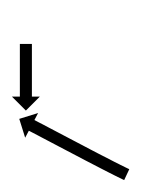

<svg xmlns="http://www.w3.org/2000/svg" viewBox="22 -594 235 319"><g transform="rotate(90 139.5 -434.5)"><path d="M54 -370C53.7 -370 53.3 -370 53 -370V-350C53.3 -350 53.7 -350 54 -350C54.9 -350 55.8 -350 56.8 -350C58.2 -350 59.6 -350 61.1 -350C62.9 -350 64.8 -350 66.7 -350C68.9 -350 71.1 -350 73.3 -350C75.8 -350 78.2 -350 80.7 -350C83.3 -350 86 -350 88.6 -350C91.3 -350 94 -350 96.7 -350C99.5 -350 102.2 -350 104.9 -350C107.5 -350 110.2 -350 112.8 -350C115.3 -350 117.7 -350 120.2 -350C122.4 -350 124.6 -350 126.8 -350C128.7 -350 130.6 -350 132.4 -350C133.9 -350 135.3 -350 136.7 -350C137.7 -350 138.6 -350 139.5 -350C139.8 -350 140.2 -350 140.5 -350V-336.8L163.7 -360L140.5 -383.2V-370C140.2 -370 139.8 -370 139.5 -370C138.6 -370 137.7 -370 136.7 -370C135.3 -370 133.9 -370 132.4 -370C130.6 -370 128.7 -370 126.8 -370C124.6 -370 122.4 -370 120.2 -370C117.7 -370 115.3 -370 112.8 -370C110.2 -370 107.5 -370 104.9 -370C102.2 -370 99.5 -370 96.7 -370C94 -370 91.3 -370 88.6 -370C86 -370 83.3 -370 80.7 -370C78.2 -370 75.8 -370 73.3 -370C71.1 -370 68.9 -370 66.7 -370C64.8 -370 62.9 -370 61.1 -370C59.6 -370 58.2 -370 56.8 -370C55.8 -370 54.9 -370 54 -370ZM278.3 -521.4C278.6 -522 278.9 -522.7 279.2 -523.3L261.1 -531.8C260.8 -531.2 260.5 -530.5 260.2 -529.9L260.2 -529.9L260.2 -529.9C259.4 -528.2 258.5 -526.5 257.7 -524.7L257.7 -524.8L257.7 -524.8C256.4 -522.1 255.1 -519.5 253.8 -516.8L253.8 -516.8L253.8 -516.9C252.1 -513.5 250.4 -510.1 248.7 -506.7L248.7 -506.7L248.7 -506.7C246.6 -502.7 244.6 -498.7 242.5 -494.7L242.5 -494.7L242.5 -494.7C240.3 -490.3 238 -485.8 235.7 -481.4C233.2 -476.7 230.7 -471.9 228.3 -467.2C225.7 -462.3 223.1 -457.4 220.6 -452.6C218 -447.7 215.5 -442.8 212.9 -437.9C210.4 -433.2 207.9 -428.5 205.5 -423.8C203.1 -419.4 200.8 -415 198.5 -410.5C196.4 -406.6 194.4 -402.6 192.3 -398.7C190.5 -395.4 188.8 -392 187 -388.7C185.7 -386.1 184.3 -383.5 183 -380.9C182.1 -379.3 181.2 -377.6 180.4 -376C180.1 -375.4 179.7 -374.8 179.4 -374.2L167.8 -380.3L177.5 -349L208.8 -358.8L197.2 -364.9C197.5 -365.5 197.8 -366.1 198.1 -366.7C198.9 -368.3 199.8 -370 200.7 -371.7C202 -374.2 203.4 -376.8 204.7 -379.4C206.5 -382.7 208.2 -386.1 210 -389.4C212.1 -393.3 214.1 -397.3 216.2 -401.2C218.5 -405.7 220.8 -410.1 223.2 -414.5C225.6 -419.2 228.1 -423.9 230.6 -428.6C233.2 -433.5 235.7 -438.4 238.3 -443.3C240.9 -448.2 243.4 -453 246 -457.9C248.5 -462.7 250.9 -467.4 253.4 -472.2C255.7 -476.6 258 -481.1 260.3 -485.5L260.3 -485.5L260.3 -485.5C262.4 -489.6 264.4 -493.6 266.5 -497.6L266.5 -497.6L266.5 -497.6C268.2 -501 270 -504.5 271.7 -507.9L271.7 -507.9L271.7 -507.9C273 -510.6 274.4 -513.3 275.7 -516L275.7 -516L275.7 -516C276.6 -517.8 277.4 -519.6 278.3 -521.4L278.3 -521.4Z"/></g></svg>

Font: FRB American Cursive Just Arrows
Style: Bold Italic
Weight: 700
Italic angle: -25°
Version: Version 2.0;Modular Font Editor K font №1